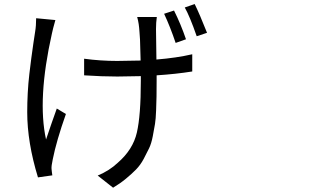

<svg xmlns="http://www.w3.org/2000/svg" viewBox="-20 -833 1540 926"><path d="M877 -643.6 827.1 -626Q800.8 -704.1 771.5 -766.6L819.3 -782.2Q851.6 -717.8 877 -643.6ZM154.3 -745.1 247.1 -736.3Q234.4 -691.4 230.5 -671.9Q159.2 -354.5 202.1 -160.2Q227.5 -236.3 253.9 -309.6L297.9 -283.2Q252 -153.3 234.4 -64.5Q227.5 -32.2 228.5 -19.5Q228.5 -15.6 230 -4.4Q231.4 6.8 232.4 12.7L163.1 22.5Q111.3 -146.5 111.3 -292Q111.3 -337.9 113.8 -384.3Q116.2 -430.7 121.6 -476.6Q127 -522.5 130.9 -551.8Q134.8 -581.1 141.1 -625Q147.5 -668.9 149.4 -679.7Q154.3 -708 154.3 -745.1ZM658.2 -541Q657.2 -558.6 656.7 -593.3Q656.2 -627.9 655.3 -641.6Q654.3 -655.3 652.8 -677.7Q651.4 -700.2 648.9 -716.8Q646.5 -733.4 641.6 -751H736.3Q732.4 -724.6 732.4 -693.4Q732.4 -685.5 734.4 -545.9Q831.1 -553.7 907.2 -571.3V-488.3Q828.1 -475.6 735.4 -469.7V-442.4Q735.4 -393.6 734.9 -368.2Q734.4 -342.8 732.9 -300.8Q731.4 -258.8 727.5 -234.9Q723.6 -210.9 716.8 -175.8Q710 -140.6 699.2 -118.2Q688.5 -95.7 672.9 -66.4Q657.2 -37.1 636.2 -15.6Q615.2 5.9 587.4 28.8Q559.6 51.8 525.4 72.3L451.2 13.7Q507.8 -9.8 547.9 -47.9Q621.1 -111.3 640.1 -193.8Q659.2 -276.4 659.2 -442.4V-465.8Q583 -463.9 545.9 -463.9Q471.7 -463.9 385.7 -469.7V-549.8Q464.8 -539.1 544.9 -539.1Q580.1 -539.1 658.2 -541ZM871.1 -796.9 918.9 -813.5Q943.4 -763.7 978.5 -674.8L928.7 -658.2Q895.5 -753.9 871.1 -796.9Z"/></svg>

Font: Bpmf Zihi Sans Regular
Style: Regular
Weight: 400
Foundry: But Ko
Version: Version 1.320